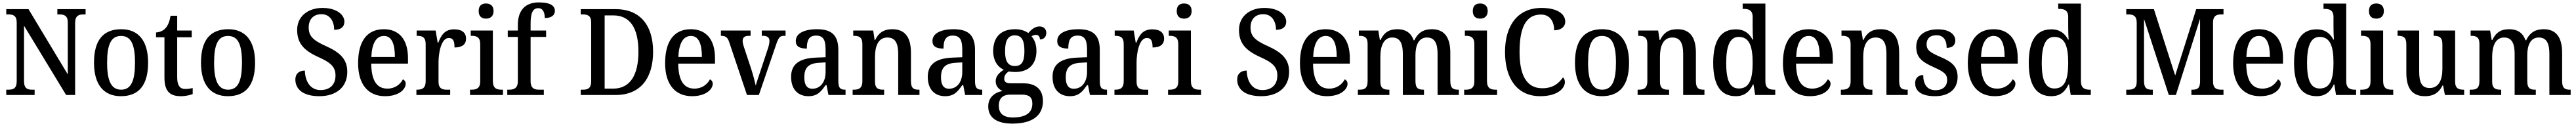

<svg xmlns="http://www.w3.org/2000/svg" viewBox="-20 -790 21430 1048"><path d="M32 0H268V-44H249C209 -44 180 -53 180 -115V-576L530 0H605V-599C605 -659 635 -670 674 -670H692V-714H457V-670H475C513 -670 544 -660 544 -603V-171L217 -714H32V-670H50C88 -670 119 -661 119 -603V-115C119 -53 89 -44 48 -44H32Z M986 10C1134 10 1212 -81 1212 -269C1212 -456 1127 -547 989 -547C839 -547 762 -456 762 -269C762 -81 847 10 986 10ZM988 -44C903 -44 871 -122 871 -269C871 -417 902 -491 987 -491C1072 -491 1103 -417 1103 -269C1103 -122 1073 -44 988 -44Z M1485 10C1526 10 1565 0 1583 -8V-58C1563 -53 1544 -50 1520 -50C1477 -50 1454 -79 1454 -147V-480H1575V-536H1454V-659H1399C1390 -608 1377 -578 1357 -556C1338 -534 1309 -522 1278 -520V-480H1348V-146C1348 -30 1393 10 1485 10Z M1876 10C2024 10 2102 -81 2102 -269C2102 -456 2017 -547 1879 -547C1729 -547 1652 -456 1652 -269C1652 -81 1737 10 1876 10ZM1878 -44C1793 -44 1761 -122 1761 -269C1761 -417 1792 -491 1877 -491C1962 -491 1993 -417 1993 -269C1993 -122 1963 -44 1878 -44Z M2637 10C2777 10 2869 -65 2869 -193C2869 -296 2810 -353 2695 -405C2582 -455 2548 -491 2548 -562C2548 -630 2588 -672 2654 -672C2729 -672 2760 -607 2760 -542C2815 -542 2845 -566 2845 -610C2845 -667 2781 -724 2663 -724C2542 -724 2452 -654 2452 -541C2452 -434 2504 -373 2621 -319C2727 -272 2771 -237 2771 -162C2771 -86 2725 -41 2646 -41C2564 -41 2519 -109 2516 -203C2469 -203 2437 -177 2437 -129C2437 -51 2497 10 2637 10Z M3183 10C3302 10 3355 -50 3355 -93C3355 -112 3344 -125 3332 -130C3310 -89 3267 -53 3203 -53C3116 -53 3070 -117 3068 -261H3374V-306C3374 -464 3298 -547 3173 -547C3037 -547 2959 -452 2959 -264C2959 -91 3040 10 3183 10ZM3265 -316H3069C3074 -429 3109 -491 3174 -491C3240 -491 3265 -422 3265 -316Z M3444 0H3725V-44H3699C3660 -44 3628 -52 3628 -111V-271C3628 -353 3651 -474 3713 -474C3749 -474 3761 -450 3761 -395C3827 -395 3857 -423 3857 -469C3857 -516 3825 -546 3759 -546C3680 -546 3651 -499 3626 -435H3621L3604 -536H3446V-492H3449C3490 -492 3521 -483 3521 -424V-116C3521 -53 3489 -44 3447 -44H3444Z M4023 -635C4057 -635 4086 -653 4086 -698C4086 -744 4057 -761 4023 -761C3988 -761 3962 -744 3962 -698C3962 -653 3988 -635 4023 -635ZM3890 0H4164V-44H4153C4111 -44 4080 -55 4080 -117V-536H3896V-492H3904C3944 -492 3975 -481 3975 -423V-113C3975 -55 3943 -44 3902 -44H3890Z M4200 0H4504V-44H4466C4428 -44 4394 -53 4394 -115V-483H4523V-536H4394V-594C4394 -679 4411 -722 4458 -722C4501 -722 4512 -678 4512 -640C4568 -640 4596 -664 4596 -699C4596 -739 4564 -770 4462 -770C4349 -770 4288 -703 4288 -583V-536H4204V-483H4288V-115C4288 -53 4252 -44 4215 -44H4200Z M4811 0H5102C5309 0 5413 -141 5413 -360C5413 -587 5298 -714 5102 -714H4811V-670H4830C4868 -670 4898 -659 4898 -604V-113C4898 -57 4870 -44 4832 -44H4811ZM5081 -53H5010V-662H5082C5221 -662 5291 -557 5291 -360C5291 -164 5221 -53 5081 -53Z M5737 10C5856 10 5909 -50 5909 -93C5909 -112 5898 -125 5886 -130C5864 -89 5821 -53 5757 -53C5670 -53 5624 -117 5622 -261H5928V-306C5928 -464 5852 -547 5727 -547C5591 -547 5513 -452 5513 -264C5513 -91 5594 10 5737 10ZM5819 -316H5623C5628 -429 5663 -491 5728 -491C5794 -491 5819 -422 5819 -316Z M6046 -440 6194 0H6293L6435 -415C6456 -477 6467 -492 6501 -492H6515V-536H6317V-492H6327C6363 -492 6381 -478 6381 -450C6381 -435 6378 -418 6371 -395L6308 -205C6292 -158 6274 -105 6267 -78C6259 -112 6244 -172 6228 -220L6166 -407C6161 -423 6158 -436 6158 -450C6158 -478 6174 -492 6209 -492H6224V-536H5977V-492C6016 -492 6032 -481 6046 -440Z M6705 10C6780 10 6809 -27 6848 -82H6856L6872 0H7014V-44H7011C6969 -44 6954 -60 6954 -116V-374C6954 -501 6894 -547 6776 -547C6677 -547 6600 -516 6600 -449C6600 -404 6631 -386 6692 -386C6692 -450 6706 -494 6769 -494C6836 -494 6848 -447 6848 -373V-314L6771 -311C6631 -306 6561 -257 6561 -151C6561 -41 6624 10 6705 10ZM6738 -52C6692 -52 6671 -85 6671 -146C6671 -223 6701 -263 6795 -268L6848 -271V-191C6848 -108 6805 -52 6738 -52Z M7073 0H7335V-44H7330C7289 -44 7259 -52 7259 -111V-318C7259 -402 7284 -478 7362 -478C7429 -478 7452 -428 7452 -342V0H7629V-44H7625C7583 -44 7558 -53 7558 -116V-351C7558 -488 7502 -547 7404 -547C7339 -547 7294 -525 7260 -457H7256L7244 -536H7078V-492H7083C7123 -492 7154 -483 7154 -424V-116C7154 -53 7122 -44 7080 -44H7073Z M7842 10C7917 10 7946 -27 7985 -82H7993L8009 0H8151V-44H8148C8106 -44 8091 -60 8091 -116V-374C8091 -501 8031 -547 7913 -547C7814 -547 7737 -516 7737 -449C7737 -404 7768 -386 7829 -386C7829 -450 7843 -494 7906 -494C7973 -494 7985 -447 7985 -373V-314L7908 -311C7768 -306 7698 -257 7698 -151C7698 -41 7761 10 7842 10ZM7875 -52C7829 -52 7808 -85 7808 -146C7808 -223 7838 -263 7932 -268L7985 -271V-191C7985 -108 7942 -52 7875 -52Z M8402 238C8575 238 8656 166 8656 51C8656 -35 8609 -97 8494 -97H8391C8349 -97 8334 -109 8334 -136C8334 -164 8353 -185 8373 -196C8385 -193 8410 -191 8425 -191C8545 -191 8602 -264 8602 -366C8602 -424 8585 -460 8561 -488C8572 -495 8583 -500 8599 -500C8620 -500 8631 -483 8631 -462C8668 -462 8684 -488 8684 -517C8684 -545 8665 -570 8627 -570C8584 -570 8553 -536 8534 -515C8511 -533 8471 -547 8425 -547C8301 -547 8242 -477 8242 -362C8242 -292 8276 -233 8331 -210C8288 -183 8263 -155 8263 -114C8263 -70 8292 -46 8320 -33C8256 -22 8201 19 8201 95C8201 186 8268 238 8402 238ZM8423 -241C8364 -241 8341 -282 8341 -364C8341 -450 8364 -496 8422 -496C8481 -496 8502 -452 8502 -365C8502 -281 8482 -241 8423 -241ZM8405 187C8320 187 8289 147 8289 90C8289 15 8337 -3 8384 -3H8480C8537 -3 8568 16 8568 71C8568 138 8528 187 8405 187Z M8880 10C8955 10 8984 -27 9023 -82H9031L9047 0H9189V-44H9186C9144 -44 9129 -60 9129 -116V-374C9129 -501 9069 -547 8951 -547C8852 -547 8775 -516 8775 -449C8775 -404 8806 -386 8867 -386C8867 -450 8881 -494 8944 -494C9011 -494 9023 -447 9023 -373V-314L8946 -311C8806 -306 8736 -257 8736 -151C8736 -41 8799 10 8880 10ZM8913 -52C8867 -52 8846 -85 8846 -146C8846 -223 8876 -263 8970 -268L9023 -271V-191C9023 -108 8980 -52 8913 -52Z M9251 0H9532V-44H9506C9467 -44 9435 -52 9435 -111V-271C9435 -353 9458 -474 9520 -474C9556 -474 9568 -450 9568 -395C9634 -395 9664 -423 9664 -469C9664 -516 9632 -546 9566 -546C9487 -546 9458 -499 9433 -435H9428L9411 -536H9253V-492H9256C9297 -492 9328 -483 9328 -424V-116C9328 -53 9296 -44 9254 -44H9251Z M9830 -635C9864 -635 9893 -653 9893 -698C9893 -744 9864 -761 9830 -761C9795 -761 9769 -744 9769 -698C9769 -653 9795 -635 9830 -635ZM9697 0H9971V-44H9960C9918 -44 9887 -55 9887 -117V-536H9703V-492H9711C9751 -492 9782 -481 9782 -423V-113C9782 -55 9750 -44 9709 -44H9697Z M10472 10C10612 10 10704 -65 10704 -193C10704 -296 10645 -353 10530 -405C10417 -455 10383 -491 10383 -562C10383 -630 10423 -672 10489 -672C10564 -672 10595 -607 10595 -542C10650 -542 10680 -566 10680 -610C10680 -667 10616 -724 10498 -724C10377 -724 10287 -654 10287 -541C10287 -434 10339 -373 10456 -319C10562 -272 10606 -237 10606 -162C10606 -86 10560 -41 10481 -41C10399 -41 10354 -109 10351 -203C10304 -203 10272 -177 10272 -129C10272 -51 10332 10 10472 10Z M11018 10C11137 10 11190 -50 11190 -93C11190 -112 11179 -125 11167 -130C11145 -89 11102 -53 11038 -53C10951 -53 10905 -117 10903 -261H11209V-306C11209 -464 11133 -547 11008 -547C10872 -547 10794 -452 10794 -264C10794 -91 10875 10 11018 10ZM11100 -316H10904C10909 -429 10944 -491 11009 -491C11075 -491 11100 -422 11100 -316Z M11276 0H11538V-44H11535C11494 -44 11463 -52 11463 -111V-318C11463 -403 11489 -478 11562 -478C11627 -478 11650 -428 11650 -342V0H11826V-44H11823C11781 -44 11755 -53 11755 -116V-331C11755 -410 11780 -478 11851 -478C11916 -478 11939 -428 11939 -342V0H12116V-44H12113C12071 -44 12045 -53 12045 -116V-351C12045 -488 11988 -547 11892 -547C11829 -547 11779 -525 11746 -455H11740C11717 -522 11667 -547 11606 -547C11540 -547 11497 -525 11464 -457H11459L11446 -536H11284V-492H11287C11328 -492 11357 -483 11357 -425V-116C11357 -53 11329 -44 11287 -44H11276Z M12293 -635C12327 -635 12356 -653 12356 -698C12356 -744 12327 -761 12293 -761C12258 -761 12232 -744 12232 -698C12232 -653 12258 -635 12293 -635ZM12160 0H12434V-44H12423C12381 -44 12350 -55 12350 -117V-536H12166V-492H12174C12214 -492 12245 -481 12245 -423V-113C12245 -55 12213 -44 12172 -44H12160Z M12793 10C12940 10 12998 -57 12998 -107C12998 -125 12992 -139 12982 -146C12949 -100 12903 -56 12810 -56C12676 -56 12621 -170 12621 -358C12621 -554 12670 -669 12799 -669C12881 -669 12909 -601 12909 -538C12964 -538 13001 -567 13001 -610C13001 -674 12935 -724 12804 -724C12604 -724 12500 -576 12500 -358C12500 -137 12600 10 12793 10Z M13306 10C13454 10 13532 -81 13532 -269C13532 -456 13447 -547 13309 -547C13159 -547 13082 -456 13082 -269C13082 -81 13167 10 13306 10ZM13308 -44C13223 -44 13191 -122 13191 -269C13191 -417 13222 -491 13307 -491C13392 -491 13423 -417 13423 -269C13423 -122 13393 -44 13308 -44Z M13603 0H13865V-44H13860C13819 -44 13789 -52 13789 -111V-318C13789 -402 13814 -478 13892 -478C13959 -478 13982 -428 13982 -342V0H14159V-44H14155C14113 -44 14088 -53 14088 -116V-351C14088 -488 14032 -547 13934 -547C13869 -547 13824 -525 13790 -457H13786L13774 -536H13608V-492H13613C13653 -492 13684 -483 13684 -424V-116C13684 -53 13652 -44 13610 -44H13603Z M14420 10C14493 10 14535 -28 14563 -88H14567L14581 0H14748V-44H14740C14698 -44 14666 -56 14666 -115V-760H14477V-716H14485C14525 -716 14560 -707 14560 -649V-570C14560 -536 14561 -493 14564 -461H14559C14533 -511 14491 -546 14420 -546C14299 -546 14232 -460 14232 -267C14232 -75 14299 10 14420 10ZM14445 -54C14370 -54 14340 -124 14340 -266C14340 -406 14370 -483 14444 -483C14533 -483 14560 -406 14560 -267C14560 -128 14532 -54 14445 -54Z M15036 10C15155 10 15208 -50 15208 -93C15208 -112 15197 -125 15185 -130C15163 -89 15120 -53 15056 -53C14969 -53 14923 -117 14921 -261H15227V-306C15227 -464 15151 -547 15026 -547C14890 -547 14812 -452 14812 -264C14812 -91 14893 10 15036 10ZM15118 -316H14922C14927 -429 14962 -491 15027 -491C15093 -491 15118 -422 15118 -316Z M15294 0H15556V-44H15551C15510 -44 15480 -52 15480 -111V-318C15480 -402 15505 -478 15583 -478C15650 -478 15673 -428 15673 -342V0H15850V-44H15846C15804 -44 15779 -53 15779 -116V-351C15779 -488 15723 -547 15625 -547C15560 -547 15515 -525 15481 -457H15477L15465 -536H15299V-492H15304C15344 -492 15375 -483 15375 -424V-116C15375 -53 15343 -44 15301 -44H15294Z M16077 10C16193 10 16265 -48 16265 -150C16265 -237 16218 -276 16121 -317C16038 -353 16007 -372 16007 -422C16007 -467 16034 -497 16090 -497C16144 -497 16174 -460 16174 -392C16221 -392 16246 -415 16246 -453C16246 -502 16199 -546 16101 -546C15993 -546 15921 -495 15921 -401C15921 -312 15967 -276 16067 -231C16152 -193 16178 -173 16178 -126C16178 -74 16145 -40 16081 -40C16009 -40 15979 -92 15979 -166C15948 -166 15912 -149 15912 -97C15912 -28 15971 10 16077 10Z M16574 10C16693 10 16746 -50 16746 -93C16746 -112 16735 -125 16723 -130C16701 -89 16658 -53 16594 -53C16507 -53 16461 -117 16459 -261H16765V-306C16765 -464 16689 -547 16564 -547C16428 -547 16350 -452 16350 -264C16350 -91 16431 10 16574 10ZM16656 -316H16460C16465 -429 16500 -491 16565 -491C16631 -491 16656 -422 16656 -316Z M17045 10C17118 10 17160 -28 17188 -88H17192L17206 0H17373V-44H17365C17323 -44 17291 -56 17291 -115V-760H17102V-716H17110C17150 -716 17185 -707 17185 -649V-570C17185 -536 17186 -493 17189 -461H17184C17158 -511 17116 -546 17045 -546C16924 -546 16857 -460 16857 -267C16857 -75 16924 10 17045 10ZM17070 -54C16995 -54 16965 -124 16965 -266C16965 -406 16995 -483 17069 -483C17158 -483 17185 -406 17185 -267C17185 -128 17157 -54 17070 -54Z M17668 0H17889V-44H17884C17842 -44 17816 -53 17816 -115V-632L18022 0H18081L18282 -634V-110C18281 -55 18259 -44 18218 -44H18210V0H18477V-44H18459C18419 -44 18390 -55 18390 -112V-602C18390 -659 18420 -670 18457 -670H18477V-714H18250L18075 -162L17898 -714H17668V-670H17687C17724 -670 17755 -659 17755 -603V-110C17755 -54 17724 -44 17684 -44H17668Z M18781 10C18900 10 18953 -50 18953 -93C18953 -112 18942 -125 18930 -130C18908 -89 18865 -53 18801 -53C18714 -53 18668 -117 18666 -261H18972V-306C18972 -464 18896 -547 18771 -547C18635 -547 18557 -452 18557 -264C18557 -91 18638 10 18781 10ZM18863 -316H18667C18672 -429 18707 -491 18772 -491C18838 -491 18863 -422 18863 -316Z M19252 10C19325 10 19367 -28 19395 -88H19399L19413 0H19580V-44H19572C19530 -44 19498 -56 19498 -115V-760H19309V-716H19317C19357 -716 19392 -707 19392 -649V-570C19392 -536 19393 -493 19396 -461H19391C19365 -511 19323 -546 19252 -546C19131 -546 19064 -460 19064 -267C19064 -75 19131 10 19252 10ZM19277 -54C19202 -54 19172 -124 19172 -266C19172 -406 19202 -483 19276 -483C19365 -483 19392 -406 19392 -267C19392 -128 19364 -54 19277 -54Z M19748 -635C19782 -635 19811 -653 19811 -698C19811 -744 19782 -761 19748 -761C19713 -761 19687 -744 19687 -698C19687 -653 19713 -635 19748 -635ZM19615 0H19889V-44H19878C19836 -44 19805 -55 19805 -117V-536H19621V-492H19629C19669 -492 19700 -481 19700 -423V-113C19700 -55 19668 -44 19627 -44H19615Z M20153 10C20215 10 20264 -10 20299 -79H20304L20319 0H20479V-44H20475C20436 -44 20404 -52 20404 -111V-536H20225V-492H20228C20267 -492 20298 -483 20298 -421V-218C20298 -122 20266 -58 20192 -58C20124 -58 20105 -108 20105 -196V-536H19925V-492H19928C19970 -492 19998 -482 19998 -423V-186C19998 -50 20050 10 20153 10Z M20525 0H20787V-44H20784C20743 -44 20712 -52 20712 -111V-318C20712 -403 20738 -478 20811 -478C20876 -478 20899 -428 20899 -342V0H21075V-44H21072C21030 -44 21004 -53 21004 -116V-331C21004 -410 21029 -478 21100 -478C21165 -478 21188 -428 21188 -342V0H21365V-44H21362C21320 -44 21294 -53 21294 -116V-351C21294 -488 21237 -547 21141 -547C21078 -547 21028 -525 20995 -455H20989C20966 -522 20916 -547 20855 -547C20789 -547 20746 -525 20713 -457H20708L20695 -536H20533V-492H20536C20577 -492 20606 -483 20606 -425V-116C20606 -53 20578 -44 20536 -44H20525Z"/></svg>

Font: Noto Serif Devanagari SemiCondensed Medium
Style: Regular
Weight: 500
Width: 4
Designer: Universal Thirst, Indian Type Foundry and the Monotype Design Team
Foundry: Monotype Imaging Inc.
Version: Version 2.004